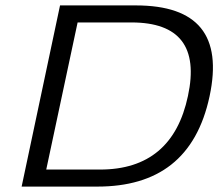

<svg xmlns="http://www.w3.org/2000/svg" viewBox="-20 -690 807 710"><path d="M482 -670H202L60 0H340C564 0 706 -105 755 -334C803 -559 712 -670 482 -670ZM151 -63 267 -607H466C644 -607 714 -516 675 -335C637 -155 529 -63 350 -63Z"/></svg>

Font: LT Wave Light
Style: Italic
Weight: 300
Designer: Daniel Lyons
Version: Version 2.5 (Glyphs App)